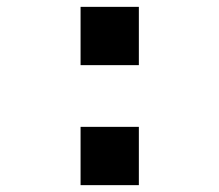

<svg xmlns="http://www.w3.org/2000/svg" viewBox="-20 -540 640 560"><path d="M385 -350H215V-520H385ZM215 0V-170H385V0Z"/></svg>

Font: Iosevka SS04 Extended
Style: Bold
Weight: 700
Width: 7
Monospace: yes
Designer: Belleve Invis
Foundry: Belleve Invis
Version: Version 19.0.0; ttfautohint (v1.8.4)